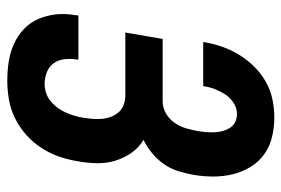

<svg xmlns="http://www.w3.org/2000/svg" viewBox="-146 -638 791 540"><g transform="rotate(90 250.0 -367.5)"><path d="M206 8Q179 8 153 4Q127 0 103.5 -10.5Q80 -21 61.5 -38.5Q43 -56 33 -79Q23 -102 20 -128.5Q17 -155 22 -182L23 -192H147V-187Q144 -170 146 -153Q148 -136 157 -123Q166 -110 182 -103.5Q198 -97 215 -97Q228 -97 240.5 -101Q253 -105 264 -114Q275 -123 283 -134Q291 -145 296.5 -157.5Q302 -170 305.5 -182.5Q309 -195 311 -208Q313 -221 314 -234.5Q315 -248 313.5 -261Q312 -274 307 -286Q302 -298 293.5 -307Q285 -316 272.5 -320Q260 -324 247 -324H71L89 -429H265Q282 -429 298 -438Q314 -447 324.5 -462Q335 -477 340 -493.5Q345 -510 348 -527Q350 -539 351 -551Q352 -563 351.5 -575Q351 -587 348 -598Q345 -609 339 -618.5Q333 -628 322.5 -633Q312 -638 300 -638Q284 -638 269 -628.5Q254 -619 245 -605Q236 -591 230 -575.5Q224 -560 222 -544V-543H98V-545Q102 -570 110.5 -595Q119 -620 133 -643Q147 -666 166 -685.5Q185 -705 208.5 -718.5Q232 -732 258 -737.5Q284 -743 309 -743Q338 -743 365 -736.5Q392 -730 413.5 -714.5Q435 -699 449 -676Q463 -653 469.5 -626.5Q476 -600 476 -571.5Q476 -543 471 -514Q467 -493 460.5 -472Q454 -451 441 -432.5Q428 -414 410.5 -399.5Q393 -385 373 -375Q395 -362 409.5 -341Q424 -320 431.5 -295.5Q439 -271 438.5 -244Q438 -217 433 -190Q429 -164 420 -138Q411 -112 395.5 -88Q380 -64 358.5 -45Q337 -26 311.5 -13.5Q286 -1 259 3.5Q232 8 206 8Z"/></g></svg>

Font: Iosevka Term Curly Extrabold
Style: Italic
Weight: 800
Italic angle: -9°
Designer: Belleve Invis
Foundry: Belleve Invis
Version: Version 32.3.0